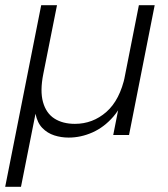

<svg xmlns="http://www.w3.org/2000/svg" viewBox="-30 -521 647 741"><path d="M468 0H407L506 -501H567ZM51 200H-10L129 -501H190L137 -235Q124 -170 136 -127Q148 -84 180 -63.5Q212 -43 259 -43Q328 -43 380.5 -89Q433 -135 453 -230L461 -174Q443 -112 407.5 -71Q372 -30 327 -10Q282 10 235 10Q206 10 179.5 1.5Q153 -7 133.5 -27Q114 -47 107 -82Z"/></svg>

Font: Albert Sans Light
Style: Italic
Weight: 300
Italic angle: -11.25°
Designer: Andreas Rasmussen
Foundry: a.Foundry
Version: Version 1.025